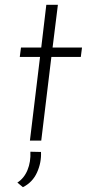

<svg xmlns="http://www.w3.org/2000/svg" viewBox="-20 -583 365 796"><path d="M220 -563 198 -386H320L315 -347H193L151 0H104L146 -347H62L67 -386H151L172 -563ZM52 174Q80 156 94 122Q108 88 106 46L150 47Q152 91 133.5 132Q115 173 75 193Z"/></svg>

Font: Josefin Sans Light
Style: Italic
Weight: 300
Italic angle: -7°
Designer: Santiago Orozco
Foundry: Typemade
Version: Version 2.000